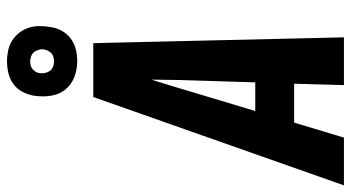

<svg xmlns="http://www.w3.org/2000/svg" viewBox="-276 -776 1028 563"><g transform="rotate(-90 238.5 -494.0)"><path d="M-23 0 236 -735H394L411 0H271L275 -146H161L117 0ZM279 -260 286 -490Q286 -509 286.5 -527.5Q287 -546 287 -565Q281 -546 275.5 -527.5Q270 -509 264 -490L195 -260ZM341 -782Q316 -782 293.5 -791Q271 -800 257 -818Q243 -836 239.5 -860.5Q236 -885 240 -910Q243 -927 251.5 -943Q260 -959 274.5 -969.5Q289 -980 306.5 -984Q324 -988 341 -988Q357 -988 373 -984.5Q389 -981 402 -972.5Q415 -964 424.5 -952Q434 -940 439 -924.5Q444 -909 444 -892.5Q444 -876 441 -860Q439 -843 430 -827Q421 -811 406.5 -800.5Q392 -790 375 -786Q358 -782 341 -782ZM341 -850Q346 -850 352 -851.5Q358 -853 362.5 -856.5Q367 -860 370.5 -865.5Q374 -871 375 -877Q377 -885 375 -893Q373 -901 368.5 -907.5Q364 -914 356 -917Q348 -920 340 -920Q334 -920 328.5 -918.5Q323 -917 318.5 -913.5Q314 -910 310.5 -904.5Q307 -899 306 -893Q305 -885 306.5 -877Q308 -869 312.5 -862.5Q317 -856 325 -853Q333 -850 341 -850Z"/></g></svg>

Font: Iosevka Heavy Oblique
Style: Regular
Weight: 900
Italic angle: -9°
Monospace: yes
Designer: Belleve Invis
Foundry: Belleve Invis
Version: Version 32.5.0; ttfautohint (v1.8.4)